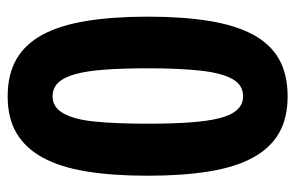

<svg xmlns="http://www.w3.org/2000/svg" viewBox="-158 -622 788 513"><g transform="rotate(-90 236.5 -365.0)"><path d="M236 9Q178 9 138 -14Q98 -37 72.5 -83.5Q47 -130 35.5 -200.5Q24 -271 24 -365Q24 -459 35.5 -529Q47 -599 72.5 -645.5Q98 -692 138 -715.5Q178 -739 236 -739Q295 -739 335.5 -715.5Q376 -692 401 -645.5Q426 -599 437.5 -528.5Q449 -458 449 -365Q449 -271 437.5 -200.5Q426 -130 401 -83.5Q376 -37 335.5 -14Q295 9 236 9ZM236 -110Q267 -110 283 -139.5Q299 -169 305 -226Q311 -283 311 -365Q311 -431 307.5 -479Q304 -527 295.5 -558Q287 -589 272.5 -604Q258 -619 236 -619Q207 -619 190.5 -590Q174 -561 168.5 -504.5Q163 -448 163 -365Q163 -299 166.5 -251Q170 -203 178 -172Q186 -141 200.5 -125.5Q215 -110 236 -110Z"/></g></svg>

Font: Mona Sans Condensed
Style: Bold
Weight: 700
Width: 3
Designer: Deni Anggara
Foundry: GitHub
Version: Version 2.000